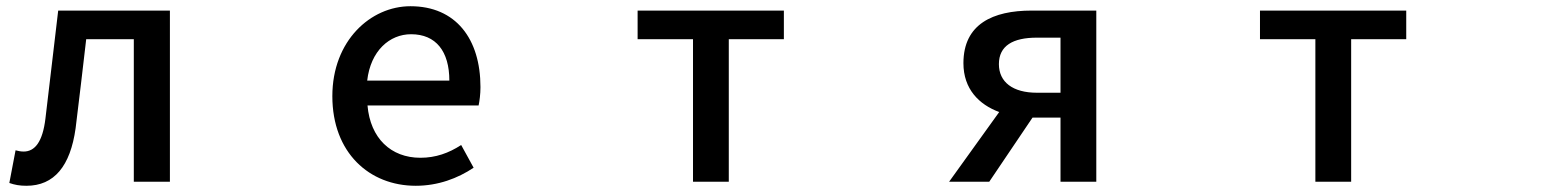

<svg xmlns="http://www.w3.org/2000/svg" viewBox="-20 -562 5040 617"><path d="M65 35C154 35 206 -28 223 -150C235 -246 246 -342 257 -436H410V22H526V-528H167C153 -412 140 -296 126 -181C117 -106 92 -75 56 -75C46 -75 38 -77 30 -79L10 26C27 32 43 35 65 35Z M1316 35C1388 35 1451 11 1502 -23L1462 -96C1422 -70 1380 -55 1331 -55C1236 -55 1170 -118 1161 -223H1518C1521 -237 1524 -259 1524 -282C1524 -437 1445 -542 1299 -542C1171 -542 1048 -431 1048 -253C1048 -71 1167 35 1316 35ZM1160 -303C1171 -399 1232 -452 1301 -452C1381 -452 1424 -397 1424 -303Z M2207 -436V22H2322V-436H2499V-528H2029V-436Z M3299 -184H3388V22H3503V-528H3295C3171 -528 3076 -485 3076 -359C3076 -276 3126 -226 3191 -202L3030 22H3159L3298 -184ZM3190 -356C3190 -415 3235 -441 3312 -441H3388V-264H3312C3235 -264 3190 -298 3190 -356Z M4207 -436V22H4322V-436H4499V-528H4029V-436Z"/></svg>

Font: コーポレート・ロゴ ver3 Medium
Style: Regular
Weight: 500
Designer: [KANA_main] LOGOTYPE.JP [Source Han Sans] Ryoko NISHIZUKA 西塚涼子 (kana, bopomofo & ideographs); Paul D. Hunt (Latin, Greek
Version: Version 12.001;FEAKit 1.0